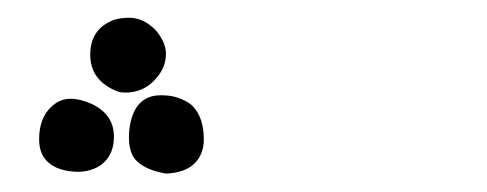

<svg xmlns="http://www.w3.org/2000/svg" viewBox="-20 -8 540 213"><path d="M123 144.5Q123 138.7 124 131.8Q129.9 97.7 158.2 97.7Q168 97.7 174.8 99.6Q187.5 103.5 193.4 109.4Q206.1 122.1 206.1 146.5Q206.1 163.1 195.8 173.3Q185.5 183.6 164.1 184.6Q136.7 179.7 127.9 166Q123 157.2 123 144.5ZM23.4 146.5Q23.4 122.1 38.1 109.4Q46.9 101.6 58.1 101.6Q69.3 101.6 82 107.4Q106.4 119.1 106.4 143.6Q106.4 161.1 96.2 171.4Q85.9 181.6 68.4 182.6Q43.9 182.6 32.2 170.9Q23.4 162.1 23.4 146.5ZM111.3 93.8Q80.1 82 80.1 52.7Q80.1 23.4 107.4 13.7Q115.2 11.7 123 11.7Q140.6 11.7 154.3 27.3Q164.1 40 164.1 51.8Q164.1 68.4 150.4 82Q137.7 94.7 119.1 94.7Q114.3 94.7 111.3 93.8Z"/></svg>

Font: JasonHandwriting2
Style: SemiBold
Weight: 600
Version: Version 1.04.7